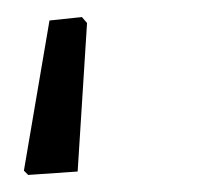

<svg xmlns="http://www.w3.org/2000/svg" viewBox="-20 15 250 225"><path d="M8 215 38 39 76 35 82 42 71 216 13 220Z"/></svg>

Font: Alegreya Sans SC
Style: Italic
Weight: 400
Italic angle: -7°
Designer: Juan Pablo del Peral
Foundry: Huerta Tipografica
Version: Version 2.008; ttfautohint (v1.6)